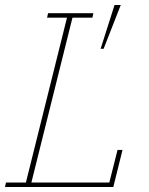

<svg xmlns="http://www.w3.org/2000/svg" viewBox="-23 -751 598 771"><path d="M1 -18H81L246 -680H166L170 -698H352L348 -680H268L103 -18H416L449 -149H469L432 0H-3ZM437 -731H462L393 -555H381Z"/></svg>

Font: IBM Plex Serif Thin
Style: Italic
Weight: 100
Italic angle: -14°
Designer: Mike Abbink, Paul van der Laan, Pieter van Rosmalen
Foundry: Bold Monday
Version: Version 3.001